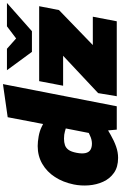

<svg xmlns="http://www.w3.org/2000/svg" viewBox="220 -1030 819 1299"><g transform="rotate(-90 629.5 -380.5)"><path d="M211 9Q149 9 109.5 -19Q70 -47 49.5 -92Q29 -137 25 -189.5Q21 -242 31 -291Q46 -364 81.5 -418.5Q117 -473 170.5 -504Q224 -535 291 -535Q320 -535 356.5 -528.5Q393 -522 421 -508L494 -472L426 -425L486 -738L710 -770L560 0H402L393 -100L369 -136L410 -345L389 -351Q379 -354 367 -355.5Q355 -357 341 -357Q316 -357 297 -350.5Q278 -344 265 -326Q252 -308 245 -271Q238 -234 243.5 -211Q249 -188 265.5 -178Q282 -168 308 -168Q319 -168 333 -171Q347 -174 361 -181L381 -190L416 -70L366 -41Q326 -18 287.5 -4.5Q249 9 211 9ZM628 0 649 -126 924 -384 959 -363H699L730 -525H1237L1211 -391L939 -128L909 -162H1166L1135 0ZM928 -574 986 -656 1101 -743H1259L1068 -574ZM928 -574 804 -743H949L1047 -656L1068 -574Z"/></g></svg>

Font: REM Black
Style: Italic
Weight: 900
Italic angle: -11°
Designer: Octavio Pardo
Foundry: Ashler Design
Version: Version 1.005;gftools[0.9.28]